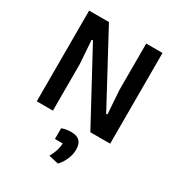

<svg xmlns="http://www.w3.org/2000/svg" viewBox="-203 -747 1048 1133"><g transform="rotate(30 321.0 -181.0)"><path d="M71 -618H206L463 -140L471 -142L460 -301V-618H571V0H436L178 -478L170 -476L181 -316V0H71ZM296 241Q327 186 328 139H275V66Q303 55 338 55Q378 55 396.5 74Q415 93 415 132Q415 164 401 197Q387 230 363 256Z"/></g></svg>

Font: Athiti SemiBold
Style: Regular
Weight: 600
Designer: CadsonDemak Team
Foundry: CadsonDemak
Version: Version 1.032